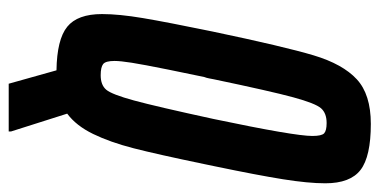

<svg xmlns="http://www.w3.org/2000/svg" viewBox="-230 -506 851 430"><g transform="rotate(90 195.0 -290.5)"><path d="M347 -323Q325 -217 311.5 -164.5Q298 -112 279.5 -74Q261 -36 234 -16L274 110V115H167L137 8Q68 7 39.5 -16Q11 -39 11 -94Q11 -132 20 -185.5Q29 -239 50 -341Q84 -503 103.5 -568Q123 -633 157 -664.5Q191 -696 257 -696Q330 -696 360 -673Q390 -650 390 -594Q390 -556 381 -499.5Q372 -443 352 -347ZM246 -344Q284 -525 284 -565Q284 -586 278 -591.5Q272 -597 255 -597Q233 -597 222 -584.5Q211 -572 197.5 -522.5Q184 -473 157 -344Q156 -339 155 -333.5Q154 -328 152 -323Q147 -300 135.5 -243Q124 -186 120 -160.5Q116 -135 116 -122Q116 -102 123 -96.5Q130 -91 148 -91Q170 -91 180.5 -103.5Q191 -116 204.5 -165.5Q218 -215 246 -344Z"/></g></svg>

Font: Saira Ultra Condensed
Style: Bold Italic
Weight: 700
Width: 1
Italic angle: -12°
Designer: Hector Gatti with collaboration of the Omnibus-Type team
Foundry: Omnibus-Type
Version: Version 1.001; ttfautohint (v1.8)